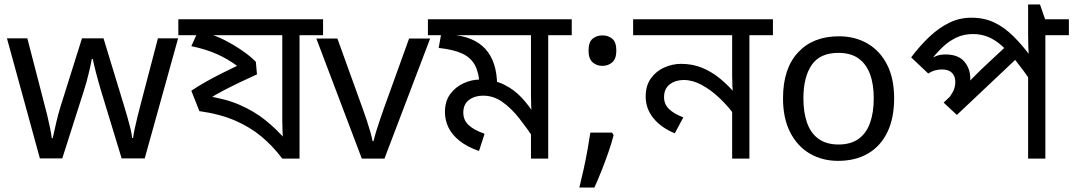

<svg xmlns="http://www.w3.org/2000/svg" viewBox="-20 -708 4791 857"><path d="M431 -303Q425 -324 419 -344.5Q413 -365 408.5 -383.5Q404 -402 400 -418Q396 -434 394 -445H390Q388 -434 384.5 -418Q381 -402 376.5 -383Q372 -364 366.5 -343.5Q361 -323 354 -302L258 -1H158L11 -537H102L176 -251Q184 -222 191 -192.5Q198 -163 203.5 -136.5Q209 -110 211 -91H215Q218 -103 222 -121Q226 -139 230.5 -159Q235 -179 240.5 -199Q246 -219 251 -235L346 -537H442L534 -235Q541 -212 548.5 -186Q556 -160 562 -135.5Q568 -111 570 -92H574Q576 -109 581.5 -134.5Q587 -160 594.5 -190.5Q602 -221 610 -251L685 -537H775L626 -1H523Z M1422 -622V-551H1317V0H1240Q1198 -56 1147 -98.5Q1096 -141 1029 -170Q962 -199 870 -212L834 -303Q865 -324 899 -343Q933 -362 968.5 -380Q1004 -398 1038 -414Q1000 -443 950.5 -465.5Q901 -488 834 -502L865 -570L867 -551H776V-622ZM1240 -551H921L900 -560Q942 -550 984.5 -528Q1027 -506 1063.5 -480.5Q1100 -455 1122 -432L1127 -376Q1091 -360 1051.5 -341Q1012 -322 975.5 -303Q939 -284 911 -265L899 -280Q985 -268 1049.5 -240Q1114 -212 1164 -172Q1214 -132 1256 -83L1243 -79Q1242 -100 1241 -124.5Q1240 -149 1240 -171Z M1595 0 1392 -536H1486L1600 -220Q1608 -198 1617 -171Q1626 -144 1633 -119.5Q1640 -95 1643 -78H1647Q1651 -95 1658.5 -120Q1666 -145 1675.5 -172Q1685 -199 1692 -220L1806 -536H1900L1696 0Z M2532 -622V-551H2427V0H2350V-135L2368 -82Q2333 -135 2297.5 -180Q2262 -225 2222.5 -253Q2183 -281 2136 -281Q2099 -281 2073.5 -262Q2048 -243 2048 -205Q2048 -172 2072 -149.5Q2096 -127 2143 -111L2118 -34Q2064 -53 2030.5 -80Q1997 -107 1981.5 -139.5Q1966 -172 1966 -208Q1966 -256 1989.5 -288Q2013 -320 2049.5 -336.5Q2086 -353 2123 -353Q2183 -353 2228.5 -331Q2274 -309 2308.5 -272Q2343 -235 2371 -189L2354 -186Q2352 -209 2351 -232.5Q2350 -256 2350 -281V-551H1890V-622ZM2199 -323Q2199 -317 2198.5 -311Q2198 -305 2197 -299L2121 -322Q2119 -380 2101 -415Q2083 -450 2044 -468.5Q2005 -487 1938 -494L1951 -566L1997 -553Q2045 -549 2082.5 -533.5Q2120 -518 2146 -490Q2172 -462 2185.5 -420.5Q2199 -379 2199 -323Z M2712 -116 2719 -105Q2710 -70 2696 -29.5Q2682 11 2666 51.5Q2650 92 2633 129H2566Q2576 89 2585.5 45.5Q2595 2 2602.5 -40Q2610 -82 2615 -116ZM2669 -414Q2643 -414 2625 -430Q2607 -446 2607 -482Q2607 -520 2625 -535Q2643 -550 2669 -550Q2695 -550 2713 -535Q2731 -520 2731 -482Q2731 -446 2713 -430Q2695 -414 2669 -414Z M3430 -622V-551H3325V0H3248V-243L3264 -187Q3231 -233 3192 -270Q3153 -307 3112 -329Q3071 -351 3032 -351Q2995 -351 2969.5 -331.5Q2944 -312 2944 -274Q2944 -244 2965 -222.5Q2986 -201 3030 -184L2992 -113Q2931 -138 2896.5 -180.5Q2862 -223 2862 -277Q2862 -326 2885.5 -358.5Q2909 -391 2945.5 -407Q2982 -423 3020 -423Q3072 -423 3115 -405Q3158 -387 3195.5 -356Q3233 -325 3267 -284L3253 -280Q3250 -303 3249 -325.5Q3248 -348 3248 -371V-551H2806V-622Z M3971 -269Q3971 -180 3940.5 -117.5Q3910 -55 3854 -22.5Q3798 10 3721 10Q3650 10 3594.5 -22.5Q3539 -55 3507 -117.5Q3475 -180 3475 -269Q3475 -402 3542 -474Q3609 -546 3724 -546Q3797 -546 3852.5 -513.5Q3908 -481 3939.5 -419.5Q3971 -358 3971 -269ZM3566 -269Q3566 -206 3582.5 -159.5Q3599 -113 3634 -88Q3669 -63 3723 -63Q3777 -63 3812 -88Q3847 -113 3863.5 -159.5Q3880 -206 3880 -269Q3880 -333 3863 -378Q3846 -423 3811.5 -447.5Q3777 -472 3722 -472Q3640 -472 3603 -418Q3566 -364 3566 -269Z M4751 -622V-551H4646V0H4569V-396L4591 -332Q4550 -392 4516 -434.5Q4482 -477 4451.5 -504Q4421 -531 4390 -543.5Q4359 -556 4323 -556Q4283 -556 4250.5 -541Q4218 -526 4191 -501Q4164 -476 4141 -447L4133 -445Q4149 -455 4164.5 -460Q4180 -465 4199 -465Q4257 -465 4284 -433.5Q4311 -402 4311 -356Q4311 -345 4310 -335Q4309 -325 4307 -320L4290 -326Q4302 -339 4313 -351Q4324 -363 4336.5 -375Q4349 -387 4362 -400L4486 -516L4535 -463L4251 -195L4192 -250L4274 -328L4238 -285L4208 -262Q4223 -279 4233.5 -298.5Q4244 -318 4244 -343Q4244 -368 4229 -383Q4214 -398 4185 -398Q4169 -398 4154 -394Q4139 -390 4123 -380L4047 -452Q4087 -505 4129 -544.5Q4171 -584 4217 -606.5Q4263 -629 4316 -629Q4372 -629 4417 -608Q4462 -587 4504 -545.5Q4546 -504 4592 -441L4574 -446Q4571 -470 4570 -498Q4569 -526 4569 -558V-688H4622L4645 -622Z"/></svg>

Font: hexbangla15
Style: Regular
Weight: 400
Designer: Jelle Bosma - Monotype Design Team
Foundry: Monotype Imaging Inc.
Version: Version 2.006